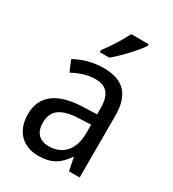

<svg xmlns="http://www.w3.org/2000/svg" viewBox="-187 -868 883 981"><g transform="rotate(30 254.0 -378.0)"><path d="M398 -756V-766H295C273 -721 235 -661 202 -618V-606H258C303 -642 373 -718 398 -756ZM261 -546C197 -546 138 -528 93 -502L120 -438C162 -460 206 -476 253 -476C316 -476 349 -443 349 -357V-324L269 -321C117 -316 42 -256 42 -149C42 -49 101 10 193 10C270 10 312 -17 352 -75H355L370 0H433V-364C433 -486 380 -546 261 -546ZM281 -260 349 -263V-213C349 -111 293 -59 216 -59C164 -59 130 -87 130 -149C130 -218 170 -256 281 -260Z"/></g></svg>

Font: Noto Sans Malayalam SemiCondensed
Style: Regular
Weight: 400
Width: 4
Designer: Jelle Bosma - Monotype Design Team
Foundry: Monotype Imaging Inc.
Version: Version 2.104